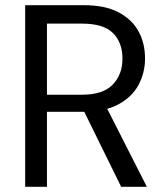

<svg xmlns="http://www.w3.org/2000/svg" viewBox="-20 -720 638 740"><path d="M77 0V-700H303Q385 -700 437 -672.5Q489 -645 514 -599Q539 -553 539 -495Q539 -439 513.5 -392Q488 -345 435 -317Q382 -289 299 -289H161V0ZM447 0 293 -313H387L546 0ZM161 -355H297Q377 -355 414.5 -394Q452 -433 452 -494Q452 -556 415.5 -592.5Q379 -629 296 -629H161Z"/></svg>

Font: DM Sans 9pt
Style: Regular
Weight: 400
Designer: Colophon Foundry, Jonny Pinhorn
Foundry: Colophon Foundry
Version: Version 4.004;gftools[0.9.30]